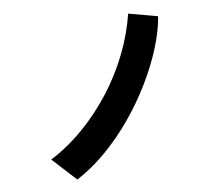

<svg xmlns="http://www.w3.org/2000/svg" viewBox="-90 -902 1180 1062"><g transform="rotate(-10 500.0 -371.5)"><path d="M260 56 137 -78Q238 -130 327.5 -207.5Q417 -285 490.5 -380Q564 -475 616.5 -582Q669 -689 696 -799L857 -756Q843 -673 805 -580.5Q767 -488 710.5 -395Q654 -302 583 -216.5Q512 -131 430 -60.5Q348 10 260 56Z"/></g></svg>

Font: Mochiy Pop One
Style: Regular
Weight: 400
Designer: FONTDASU
Foundry: FONTDASU / Google Inc. / Adobe
Version: Version 2.000